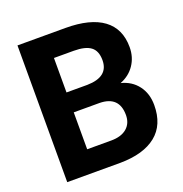

<svg xmlns="http://www.w3.org/2000/svg" viewBox="-128 -824 894 938"><g transform="rotate(-20 319.0 -355.5)"><path d="M63.5 0V-710.9H312.5Q441.9 -710.9 508.8 -661.4Q575.7 -611.8 575.7 -516.1Q575.7 -463.9 548.8 -424.1Q522 -384.3 474.1 -365.7Q528.8 -352.1 560.3 -310.5Q591.8 -269 591.8 -209Q591.8 -106.4 526.4 -53.7Q460.9 -1 339.8 0ZM210 -309.6V-117.7H335.4Q387.2 -117.7 416.3 -142.3Q445.3 -167 445.3 -210.4Q445.3 -308.1 344.2 -309.6ZM210 -413.1H318.4Q429.2 -415 429.2 -501.5Q429.2 -549.8 401.1 -571Q373 -592.3 312.5 -592.3H210Z"/></g></svg>

Font: Roboto-o
Style: o-Bold
Weight: 700
Designer: Google
Version: Version 2.134; 2016; ttfautohint (v1.6)